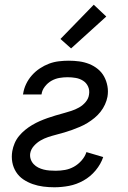

<svg xmlns="http://www.w3.org/2000/svg" viewBox="-20 -785 540 813"><path d="M210 8Q186 8 163 5Q140 2 118.5 -5.5Q97 -13 78.5 -25.5Q60 -38 48 -57Q36 -76 32 -98.5Q28 -121 32 -145Q35 -162 42 -178.5Q49 -195 60.5 -209Q72 -223 86 -234.5Q100 -246 116 -255.5Q132 -265 148 -272Q164 -279 181 -285Q198 -291 215 -296Q232 -301 248.5 -305.5Q265 -310 282 -315.5Q299 -321 315 -330Q331 -339 343 -353.5Q355 -368 357 -385Q360 -403 353 -418.5Q346 -434 332 -443Q318 -452 301 -455Q284 -458 266 -458Q249 -458 231.5 -455Q214 -452 198 -443Q182 -434 170 -418.5Q158 -403 156 -386L155 -385H77L78 -388Q81 -409 90.5 -429Q100 -449 115 -466Q130 -483 149 -495.5Q168 -508 188 -515.5Q208 -523 229.5 -525.5Q251 -528 271 -528Q294 -528 316 -525Q338 -522 358 -514Q378 -506 394.5 -492.5Q411 -479 421 -460.5Q431 -442 435 -420Q439 -398 435 -375Q432 -359 424.5 -342.5Q417 -326 405.5 -311.5Q394 -297 380 -285.5Q366 -274 350.5 -264.5Q335 -255 318.5 -248Q302 -241 285.5 -235Q269 -229 252 -224Q235 -219 217.5 -214.5Q200 -210 183.5 -204.5Q167 -199 151.5 -190Q136 -181 123.5 -167Q111 -153 108 -136Q106 -123 110 -111Q114 -99 122.5 -90Q131 -81 142 -75.5Q153 -70 165 -67Q177 -64 190 -63Q203 -62 216 -62Q236 -62 255.5 -65.5Q275 -69 293 -79Q311 -89 325.5 -105.5Q340 -122 346 -141L417 -120Q407 -90 385 -63.5Q363 -37 333.5 -20.5Q304 -4 272.5 2Q241 8 210 8ZM281 -580 236 -620 377 -765 430 -715Z"/></svg>

Font: Iosevka Fixed
Style: Italic
Weight: 400
Italic angle: -9°
Monospace: yes
Designer: Belleve Invis
Foundry: Belleve Invis
Version: Version 33.2.4